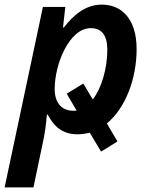

<svg xmlns="http://www.w3.org/2000/svg" viewBox="-49 -572 658 832"><path d="M-29 240H96L136 49C145 9 151 -33 154 -75H158C183 -28 218 10 287 10C305 10 323 7 340 3L389 85L460 41L414 -37C495 -104 543 -231 543 -359C543 -495 474 -552 392 -552C320 -552 267 -504 228 -453H224L234 -542H137ZM269 -92C216 -92 188 -129 188 -186C188 -296 252 -450 344 -450C392 -450 416 -419 416 -356C416 -276 392 -192 353 -141L312 -210L240 -166L283 -93C278 -92 274 -92 269 -92Z"/></svg>

Font: Noto Sans SemiBold
Style: Italic
Weight: 600
Italic angle: -12°
Designer: Monotype Design Team
Foundry: Monotype Imaging Inc.
Version: Version 2.013